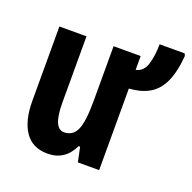

<svg xmlns="http://www.w3.org/2000/svg" viewBox="-115 -741 863 865"><g transform="rotate(20 316.0 -308.0)"><path d="M627 -626 631.8 -615.2Q625 -533.7 601.8 -485.8Q578.6 -438 539.3 -416.3Q500 -394.5 444.8 -391.1V0H342.8L328.1 -69.8H320.8Q283.2 9.8 200.2 9.8Q127.4 9.8 91.3 -43.2Q55.2 -96.2 55.2 -189.9V-546.9H185.1V-229Q185.1 -106 236.8 -106Q278.8 -106 296.9 -145Q314.9 -184.1 314.9 -283.2V-546.9H444.8V-481Q481 -487.8 493.9 -529.5Q506.8 -571.3 506.8 -626Z"/></g></svg>

Font: Open Sans Condensed
Style: Bold
Weight: 700
Width: 3
Designer: Monotype Design Team
Foundry: Monotype Imaging Inc.
Version: Version 3.003; ttfautohint (v1.8.4)